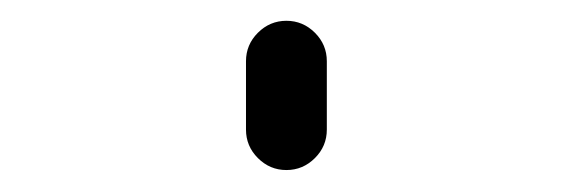

<svg xmlns="http://www.w3.org/2000/svg" viewBox="-20 -380 540 181"><path d="M211.9 -257.8V-322.3Q211.9 -337.9 223.1 -349.1Q234.4 -360.4 250 -360.4Q265.6 -360.4 276.9 -349.1Q288.1 -337.9 288.1 -322.3V-257.8Q288.1 -242.2 276.9 -231Q265.6 -219.7 250 -219.7Q234.4 -219.7 223.1 -231Q211.9 -242.2 211.9 -257.8Z"/></svg>

Font: Rounded-X Mgen+ 1mn light
Style: Regular
Weight: 200
Designer: [Source Han Sans]
Ryoko NISHIZUKA  (kana & ideographs); Paul D. Hunt (Latin, Greek & Cyrillic); Wenlong ZHANG  (bopomofo
Version: Version 1.059.20150602